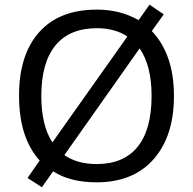

<svg xmlns="http://www.w3.org/2000/svg" viewBox="-20 -766 821 817"><path d="M720.2 -357.9Q720.2 -186.5 633.5 -88.4Q546.9 9.8 391.1 9.8Q277.8 9.8 206.1 -37.1L158.2 30.8L97.2 -8.8L148.9 -83Q61 -179.7 61 -358.9Q61 -533.2 146.7 -629.2Q232.4 -725.1 392.1 -725.1Q491.7 -725.1 569.8 -680.2L616.2 -746.1L676.8 -705.1L626 -633.8Q720.2 -534.7 720.2 -357.9ZM625 -357.9Q625 -486.8 574.2 -560.1L253.9 -106Q309.6 -67.9 391.1 -67.9Q505.9 -67.9 565.4 -141.1Q625 -214.4 625 -357.9ZM155.8 -357.9Q155.8 -231.4 203.1 -160.2L522 -610.8Q468.8 -646 392.1 -646Q275.9 -646 215.8 -572.5Q155.8 -499 155.8 -357.9Z"/></svg>

Font: NotoPenekeko
Style: Regular
Weight: 400
Designer: Monotype Design team
Foundry: Monotype Imaging Inc.
Version: Version 1.04